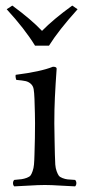

<svg xmlns="http://www.w3.org/2000/svg" viewBox="-20 -660 307 685"><path d="M105 -497.1Q67.4 -558.1 3.9 -627L23.9 -640.1Q91.8 -590.3 129.9 -549.8Q170.4 -591.3 237.8 -640.1L256.8 -627Q189 -551.8 154.8 -497.1ZM175.8 -108.9Q176.3 -86.9 177.2 -73.2Q178.2 -59.6 182.1 -49.1Q186 -38.6 189.7 -33.4Q193.4 -28.3 202.9 -24.7Q212.4 -21 221.2 -20Q230 -19 248 -18.1Q252.4 -13.7 252.4 -6.6Q252.4 0.5 248 4.9Q229 4.4 195.8 2.2Q162.6 0 140.1 0Q117.2 0 83 2.2Q48.8 4.4 30.8 4.9Q26.4 0.5 26.4 -6.6Q26.4 -13.7 30.8 -18.1Q48.8 -19.5 57.4 -20.8Q65.9 -22 75.7 -25.6Q85.4 -29.3 89.1 -34.2Q92.8 -39.1 96.4 -49.6Q100.1 -60.1 101.3 -73.5Q102.5 -86.9 103 -108.9Q105 -168.5 105 -220.7Q105 -247.6 103 -307.1Q102.1 -330.1 100.1 -341.8Q98.1 -353.5 90.1 -360.8Q82 -368.2 71.5 -370.6Q61 -373 38.1 -375Q34.2 -386.7 36.1 -393.1Q125 -404.3 168.9 -421.9Q182.1 -421.9 182.1 -415Q178.2 -361.3 175.8 -311.5Q173.8 -271 173.8 -219.7Q173.8 -202.1 174.8 -156.5Q175.8 -110.8 175.8 -108.9Z"/></svg>

Font: Linux Libertine Display G
Style: Regular
Weight: 400
Designer: Philipp H. Poll
Foundry: Philipp H. Poll
Version: Version 5.0.9